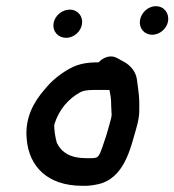

<svg xmlns="http://www.w3.org/2000/svg" viewBox="-20 -665 562 619"><path d="M431.3 -600C427.3 -574 445 -553 470.9 -553C495.2 -553 518 -572.7 521.9 -597C525.8 -622.2 509.4 -645 482.4 -645C456.4 -645 435 -623 431.3 -600ZM152.8 -590C148.5 -563 168.1 -543 193.4 -543C217.7 -543 240.5 -562.7 244.3 -587C248.3 -612.8 230.7 -634 204.7 -634C181.6 -634 156.9 -616 152.8 -590ZM297.9 -464H297C264 -464 234.2 -460.5 203.6 -443.3C173.8 -426.7 146.1 -404.5 123.4 -376C89.9 -337.7 59.7 -286 66 -218.1C72.9 -127.2 134.4 -66.4 243.8 -66C259.3 -65.4 275.7 -66.6 293.3 -70.5C381.3 -87.9 401.1 -188.8 419.2 -250.7C432.6 -297.7 428.3 -311.3 429 -338.8C428.5 -361.7 423.2 -392.9 421.4 -408.6C418.6 -432.8 400.8 -454.2 380.3 -465.4L356.4 -478.4C337.7 -488.5 314.1 -481.6 297.9 -464ZM333 -374.6 336.7 -353.5C338 -343.9 338.6 -334.6 338.4 -325.2C339.1 -289.3 343.8 -302.5 332.4 -261.9C326 -238.2 319 -215.7 310.8 -192.8C296.7 -152.8 296.7 -155 259.4 -155C206.4 -155 179.1 -173.2 163.5 -203.8C159.3 -215.2 152.9 -253.1 155.5 -265C170.3 -311.9 200.7 -346.8 238.8 -367.6C248.1 -372.9 262.2 -375 283 -375H326C328.5 -375 329.7 -374.9 333 -374.6Z"/></svg>

Font: Just Breathe
Style: BdObl3
Weight: 400
Foundry: Cannot Into Space Fonts
Version: Version 0.72